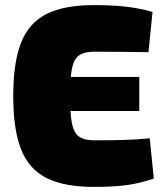

<svg xmlns="http://www.w3.org/2000/svg" viewBox="-20 -722 647 754"><path d="M349 -702Q403 -702 441.5 -699Q480 -696 512.5 -690.5Q545 -685 579 -675L563 -517Q528 -518 497 -518Q466 -518 431.5 -518.5Q397 -519 349 -519Q311 -519 290.5 -504.5Q270 -490 262.5 -452.5Q255 -415 255 -345Q255 -275 262.5 -237.5Q270 -200 290.5 -185.5Q311 -171 349 -171Q421 -171 470 -172.5Q519 -174 568 -179L584 -21Q533 -3 480.5 4.5Q428 12 349 12Q233 12 163.5 -22.5Q94 -57 63 -135Q32 -213 32 -345Q32 -477 63 -555Q94 -633 163.5 -667.5Q233 -702 349 -702ZM74 -420H527V-286H74Z"/></svg>

Font: Exo 2 Black
Style: Regular
Weight: 900
Designer: Natanael Gama
Foundry: Natanael Gama
Version: Version 2.010